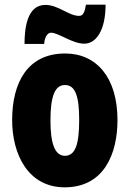

<svg xmlns="http://www.w3.org/2000/svg" viewBox="-20 -792 556 822"><path d="M85 -604H169C172 -640 187 -652 198 -652C231 -652 289 -605 341 -605C392 -605 432 -663 432 -772H348C343 -741 336 -724 319 -724C274 -724 230 -771 174 -771C94 -771 85 -666 85 -604ZM483 -278C483 -460 393 -563 259 -563C97 -563 32 -437 32 -278C32 -132 100 10 257 10C427 10 483 -136 483 -278ZM196 -276C196 -380 215 -428 258 -428C303 -428 319 -379 319 -278C319 -176 303 -125 258 -125C215 -125 196 -177 196 -276Z"/></svg>

Font: Noto Sans Myanmar UI ExtraCondensed Black
Style: Regular
Weight: 900
Width: 2
Designer: Monotype Design Team
Foundry: Monotype Imaging Inc.
Version: Version 2.103